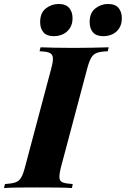

<svg xmlns="http://www.w3.org/2000/svg" viewBox="-64 -946 633 966"><path d="M243 -106Q234 -70 235 -52Q236 -34 252 -28Q268 -22 302 -20L298 0Q268 -2 220 -2.5Q172 -3 123 -3Q72 -3 28 -2.5Q-16 -2 -44 0L-39 -20Q-6 -22 12.5 -28Q31 -34 42 -52Q53 -70 62 -106L194 -602Q204 -639 202 -656.5Q200 -674 184.5 -680.5Q169 -687 135 -688L140 -708Q166 -707 211 -706Q256 -705 307 -705Q356 -705 402 -706Q448 -707 483 -708L478 -688Q444 -687 425 -680.5Q406 -674 395.5 -656.5Q385 -639 375 -602ZM138 -835Q138 -881 166.5 -903.5Q195 -926 231 -926Q267 -926 284 -906Q301 -886 301 -854Q301 -824 287 -803.5Q273 -783 252 -773.5Q231 -764 207 -764Q171 -764 154.5 -783.5Q138 -803 138 -835ZM387 -835Q387 -881 415.5 -903.5Q444 -926 479 -926Q516 -926 532.5 -906Q549 -886 549 -854Q549 -824 535.5 -803.5Q522 -783 501 -773.5Q480 -764 456 -764Q420 -764 403.5 -783.5Q387 -803 387 -835Z"/></svg>

Font: Playfair Display ExtraBold
Style: Italic
Weight: 800
Italic angle: -14°
Designer: Claus Eggers Sørensen
Foundry: Claus Eggers Sørensen
Version: Version 1.203